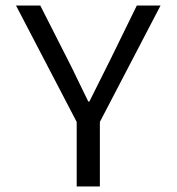

<svg xmlns="http://www.w3.org/2000/svg" viewBox="-20 -676 640 696"><path d="M258 0V-234L38 -656H126L225 -461Q244 -424 262 -386Q280 -348 300 -308H304Q324 -348 343 -386Q362 -424 381 -462L476 -656H562L342 -234V0Z"/></svg>

Font: SauceCodePro NFM
Style: Regular
Weight: 400
Monospace: yes
Designer: Paul D. Hunt, Teo Tuominen
Foundry: Adobe
Version: Version 2.042;hotconv 1.1.0;makeotfexe 2.6.0;Nerd Fonts 3.3.